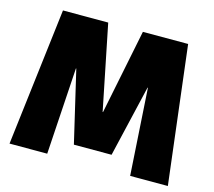

<svg xmlns="http://www.w3.org/2000/svg" viewBox="-104 -857 1098 984"><g transform="rotate(15 445.0 -365.0)"><path d="M25 0 113 -730H353L444 -280H446L537 -730H777L865 0H665L636 -460H634L545 -80H345L256 -460H254L225 0Z"/></g></svg>

Font: M PLUS 2 Thin Black
Style: Regular
Weight: 900
Version: Version 1.001